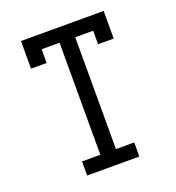

<svg xmlns="http://www.w3.org/2000/svg" viewBox="-133 -841 866 947"><g transform="rotate(-20 300.0 -367.5)"><path d="M163 0V-74H259V-662H165V-590H83V-735H517V-590H435V-661H341V-74H437V0Z"/></g></svg>

Font: Iosevka Curly Slab Extended
Style: Regular
Weight: 400
Width: 7
Monospace: yes
Designer: Belleve Invis
Foundry: Belleve Invis
Version: Version 11.1.0; ttfautohint (v1.8.3)